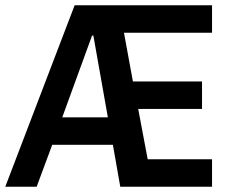

<svg xmlns="http://www.w3.org/2000/svg" viewBox="-31 -708 871 728"><path d="M-11 0 252 -688H773V-584H439L473 -399H735V-295H493L529 -104H773V0H425L397 -159H167L108 0ZM205 -263H378L323 -573H318Z"/></svg>

Font: Saira Semi Condensed Medium
Style: Regular
Weight: 500
Width: 4
Designer: Hector Gatti with collaboration of the Omnibus-Type team
Foundry: Omnibus-Type
Version: Version 1.001; ttfautohint (v1.8)